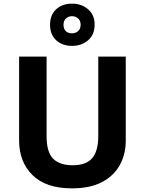

<svg xmlns="http://www.w3.org/2000/svg" viewBox="-20 -1025 796 1055"><path d="M671 -252Q671 -178 638.5 -118.5Q606 -59 540.5 -24.5Q475 10 375 10Q233 10 159 -62.5Q85 -135 85 -254V-714H236V-277Q236 -189 272 -153Q308 -117 379 -117Q453 -117 486.5 -156Q520 -195 520 -278V-714H671ZM376 -773Q322 -773 288.5 -804Q255 -835 255 -889Q255 -943 288.5 -974Q322 -1005 376 -1005Q428 -1005 464 -974Q500 -943 500 -890Q500 -835 464.5 -804Q429 -773 376 -773ZM376 -842Q396 -842 409.5 -854.5Q423 -867 423 -889Q423 -911 409.5 -923.5Q396 -936 376 -936Q356 -936 342.5 -923.5Q329 -911 329 -889Q329 -867 341 -854.5Q353 -842 376 -842Z"/></svg>

Font: Noto Sans Hanifi Rohingya
Style: Bold
Weight: 700
Designer: Monotype Design Team and DaltonMaag
Foundry: Google LLC
Version: Version 2.102; ttfautohint (v1.8.4.7-5d5b)